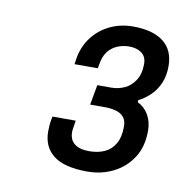

<svg xmlns="http://www.w3.org/2000/svg" viewBox="-53 -848 450 471"><g transform="rotate(10 172.5 -613.0)"><path d="M193 -428Q136 -428 109 -449Q82 -470 82 -508Q82 -514 82.5 -522.5Q83 -531 86 -546H144Q142 -533 141 -527Q140 -521 140 -517Q140 -498 152.5 -488Q165 -478 189 -478Q211 -478 227.5 -485.5Q244 -493 253.5 -509.5Q263 -526 263 -552Q263 -567 256 -575.5Q249 -584 236.5 -587.5Q224 -591 209 -591H172L181 -641H216Q233 -641 248.5 -648Q264 -655 274.5 -671Q285 -687 285 -712Q285 -730 273 -739Q261 -748 242 -748Q226 -748 212 -742Q198 -736 189 -724Q180 -712 177 -693L175 -682H117L119 -696Q124 -726 141 -749Q158 -772 184.5 -785Q211 -798 243 -798Q292 -798 318.5 -777.5Q345 -757 345 -717Q345 -693 337 -674.5Q329 -656 315.5 -643Q302 -630 286 -622V-617Q303 -609 313 -592Q323 -575 323 -552Q323 -513 305.5 -485.5Q288 -458 258.5 -443Q229 -428 193 -428Z"/></g></svg>

Font: Archivo SemiCondensed
Style: Italic
Weight: 400
Width: 4
Italic angle: -10°
Designer: Hector Gatti
Foundry: Omnibus-Type
Version: Version 2.001